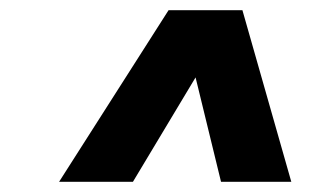

<svg xmlns="http://www.w3.org/2000/svg" viewBox="-20 -708 657 377"><path d="M96 -351 311 -688H456L552 -351H414L364 -556L241 -351Z"/></svg>

Font: Archivo SemiCondensed Black
Style: Italic
Weight: 900
Width: 4
Italic angle: -10°
Designer: Hector Gatti
Foundry: Omnibus-Type
Version: Version 2.001